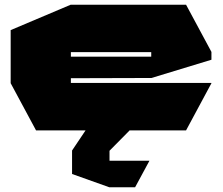

<svg xmlns="http://www.w3.org/2000/svg" viewBox="-20 -550 942 810"><path d="M132 0 25 -199V-200H872V-199L765 0ZM25 -200V-423L278 -530H279V-200ZM279 -220V-311H618V-221ZM279 -330V-530H765L872 -331V-330ZM618 -221V-330H872V-298L619 -221ZM284 86V85L341 0H526V1L442 86ZM441 240 284 184V86H442V240ZM442 240V128H610V129L550 240Z"/></svg>

Font: Foldit Thin Black
Style: Regular
Weight: 900
Version: Version 1.003